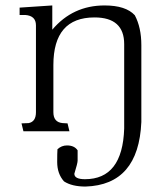

<svg xmlns="http://www.w3.org/2000/svg" viewBox="-20 -482 611 705"><path d="M364 -462Q442 -462 475 -426Q499 -381 499 -316V-34Q489 197 294 203Q244 203 215 184Q190 156 190 113Q190 80 191 66Q206 52 226 52Q253 52 265 70Q265 88 265 108Q265 117 253 156Q253 176 292 176Q430 176 436 -10V-320Q436 -418 327 -418Q176 -418 176 -243V-70Q176 -33 210 -30L228 -29L235 0H66L59 -29L85 -30Q112 -35 112 -70V-389Q112 -424 73 -427H52V-454L172 -462V-373Q247 -462 364 -462Z"/></svg>

Font: cwTeXMing
Style: Medium
Weight: 500
Version: Version 1.17